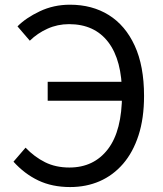

<svg xmlns="http://www.w3.org/2000/svg" viewBox="-20 -766 678 800"><path d="M272.2 13.4Q197.3 13.4 139.6 -14.1Q81.9 -41.6 36.2 -92.3L86.5 -150.7Q124 -111.7 168.1 -89.9Q212.2 -68 269.2 -68Q371 -68 429.7 -144.6Q488.4 -221.2 488.4 -373.2Q488.4 -515.3 431.2 -590.3Q374 -665.4 267.6 -665.4Q219.9 -665.4 178.1 -646.5Q136.2 -627.7 104.2 -596.4L52.9 -656.1Q87.8 -691.5 145.7 -718.9Q203.6 -746.4 271.5 -746.4Q364.1 -746.4 433.3 -703.3Q502.4 -660.2 541.3 -575.7Q580.2 -491.2 580.2 -366.2Q580.2 -272.9 557.2 -202.1Q534.2 -131.3 492.7 -83.3Q451.1 -35.3 395.1 -10.9Q339.1 13.4 272.2 13.4ZM178.7 -346.4V-425.1H535V-346.4Z"/></svg>

Font: Noto Sans JP
Style: Regular
Weight: 100
Designer: Ryoko NISHIZUKA 西塚涼子 (kana, bopomofo & ideographs); Paul D. Hunt (Latin, Greek & Cyrillic); Sandoll Communications 산돌커뮤니
Foundry: Adobe
Version: Version 2.004;hotconv 1.0.118;makeotfexe 2.5.65603